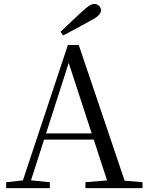

<svg xmlns="http://www.w3.org/2000/svg" viewBox="-20 -965 758 985"><path d="M290.5 -802Q319.9 -829.3 347.5 -855.9Q375.2 -882.5 400.8 -905.7Q424.4 -927 438.1 -935.9Q451.7 -944.8 463.4 -944.8Q478.1 -944.8 488.1 -935Q498.1 -925.2 498.1 -912.4Q498.1 -899.7 486.3 -887Q474.4 -874.4 443.1 -858.2Q409.6 -839.2 374.5 -820.5Q339.4 -801.8 304.1 -783.2ZM11.6 0V-30.1L110.1 -41.1H127.5L235.7 -30.1V0ZM84.4 0 328.3 -734.2H384.1L632.2 0H542.1L321.9 -674.6H342.1L338.3 -660.6L126.3 0ZM192.4 -248.8 195.9 -280.7H500.1L503.6 -248.8ZM418.3 0V-30.3L551.9 -41.3H580.7L711.1 -30.3V0Z"/></svg>

Font: Noto Serif JP
Style: Regular
Weight: 200
Designer: Ryoko NISHIZUKA 西塚涼子 (kana & ideographs); Frank Grießhammer (Latin, Greek & Cyrillic); Wenlong ZHANG 张文龙 (bopomofo); San
Foundry: Adobe
Version: Version 2.001;hotconv 1.1.0;makeotfexe 2.6.0